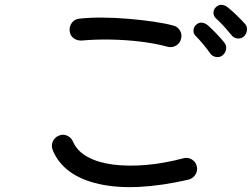

<svg xmlns="http://www.w3.org/2000/svg" viewBox="-20 -784 1040 791"><path d="M757 -44Q534 7 387.5 -26Q241 -59 197 -166Q190 -184 197.5 -201Q205 -218 222 -225Q240 -233 257 -225Q274 -217 281 -200Q298 -161 341 -137.5Q384 -114 446 -106Q508 -98 582.5 -104.5Q657 -111 736 -132Q754 -137 770.5 -127Q787 -117 791 -98Q795 -80 785 -64.5Q775 -49 757 -44ZM672 -591Q621 -605 559 -612.5Q497 -620 434 -621Q371 -622 317 -617Q298 -616 283.5 -626.5Q269 -637 267 -656Q265 -675 276 -690Q287 -705 306 -707Q350 -712 403 -711.5Q456 -711 509.5 -706.5Q563 -702 611 -695Q659 -688 693 -679Q711 -675 721 -659Q731 -643 726 -625Q722 -606 706 -596.5Q690 -587 672 -591ZM898 -557Q887 -547 871.5 -549Q856 -551 847 -563Q834 -581 818.5 -600Q803 -619 787 -635Q777 -644 777 -657.5Q777 -671 787 -681Q798 -692 812 -690.5Q826 -689 837 -679Q851 -667 870.5 -646.5Q890 -626 904 -609Q914 -597 911.5 -581.5Q909 -566 898 -557ZM985 -634Q974 -624 958.5 -625.5Q943 -627 934 -639Q920 -656 903.5 -674.5Q887 -693 870 -708Q860 -717 859.5 -730.5Q859 -744 869 -754Q880 -765 893.5 -764Q907 -763 918 -754Q932 -743 953 -723Q974 -703 988 -687Q999 -676 997.5 -660.5Q996 -645 985 -634Z"/></svg>

Font: Zen Maru Gothic Medium
Style: Regular
Weight: 500
Designer: Yoshimichi Ohira
Foundry: Positype
Version: Version 1.001